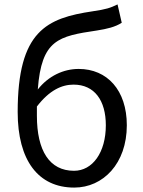

<svg xmlns="http://www.w3.org/2000/svg" viewBox="-20 -836 648 869"><path d="M315 -63C204 -63 147 -154 147 -312C147 -327 147 -340 147 -354C204 -428 260 -453 313 -453C408 -453 459 -381 459 -269C459 -146 399 -63 315 -63ZM512 -816C479 -800 461 -794 400 -785C192 -754 60 -697 60 -329C60 -110 153 13 316 13C447 13 554 -96 554 -269C554 -428 465 -524 336 -524C267 -524 199 -492 151 -431C168 -657 244 -672 419 -698C464 -705 502 -714 531 -733Z"/></svg>

Font: Noto Sans KR Regular
Style: Regular
Weight: 400
Designer: Ryoko NISHIZUKA  (kana & ideographs); Paul D. Hunt (Latin, Greek & Cyrillic); Wenlong ZHANG  (bopomofo); Sandoll Communi
Foundry: Adobe Systems Incorporated
Version: Version 1.004;PS 1.004;hotconv 1.0.82;makeotf.lib2.5.63406